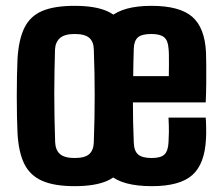

<svg xmlns="http://www.w3.org/2000/svg" viewBox="-20 -629 760 658"><path d="M235.5 9Q166.5 9 124.8 -9.2Q83 -27.5 63.2 -67.5Q43.5 -107.5 40 -173.5Q39 -196 38.2 -229Q37.5 -262 37.5 -298.8Q37.5 -335.5 38.2 -369.5Q39 -403.5 40 -427.5Q44 -494 63.8 -534Q83.5 -574 125 -591.5Q166.5 -609 235.5 -609Q306.5 -609 347.8 -590.5Q389 -572 408 -532Q427 -492 430.5 -427.5Q432 -403.5 432.5 -370.2Q433 -337 433 -300.8Q433 -264.5 432.5 -231Q432 -197.5 430.5 -173.5Q427 -107.5 407.8 -67.5Q388.5 -27.5 347.2 -9.2Q306 9 235.5 9ZM235.5 -87.5Q271.5 -87.5 286.2 -101.2Q301 -115 301.5 -142Q303 -186.5 303.8 -225.8Q304.5 -265 304.5 -302.5Q304.5 -340 303.8 -378.5Q303 -417 301.5 -459Q301 -486 286 -499.2Q271 -512.5 235.5 -512.5Q201 -512.5 185.2 -498.2Q169.5 -484 168.5 -458.5Q167.5 -424.5 166.8 -386.5Q166 -348.5 166 -307.8Q166 -267 166.8 -225.2Q167.5 -183.5 169 -142Q170 -115 185.5 -101.2Q201 -87.5 235.5 -87.5ZM500.5 9Q399.5 9 356.2 -29.8Q313 -68.5 307.5 -154.5Q306.5 -181.5 305.8 -220.8Q305 -260 305 -302.5Q305 -345 305.8 -382.8Q306.5 -420.5 307.5 -444Q313.5 -533 358.2 -571Q403 -609 499 -609Q595.5 -609 638.8 -571.5Q682 -534 686 -449Q686.5 -437 686.8 -408.2Q687 -379.5 686.8 -344Q686.5 -308.5 685 -278H435.5Q435.5 -245 436.2 -211Q437 -177 438.5 -140Q439.5 -111.5 453.5 -99.5Q467.5 -87.5 500 -87.5Q531 -87.5 543.5 -99.5Q556 -111.5 557.5 -141Q558.5 -155.5 558.8 -176.5Q559 -197.5 557.5 -226H685Q686 -216.5 686.5 -193.8Q687 -171 686 -154.5Q682 -67 639 -29Q596 9 500.5 9ZM436.5 -368H558.5Q559 -388.5 559 -408Q559 -427.5 558.8 -442.2Q558.5 -457 557.5 -463Q556 -490 542.5 -501.2Q529 -512.5 499 -512.5Q465.5 -512.5 452.5 -500.8Q439.5 -489 438.5 -463Q438 -438.5 437.2 -414.8Q436.5 -391 436.5 -368Z"/></svg>

Font: Big Shoulders
Style: Bold
Weight: 700
Designer: Patric King
Foundry: XO Type Co
Version: Version 2.002